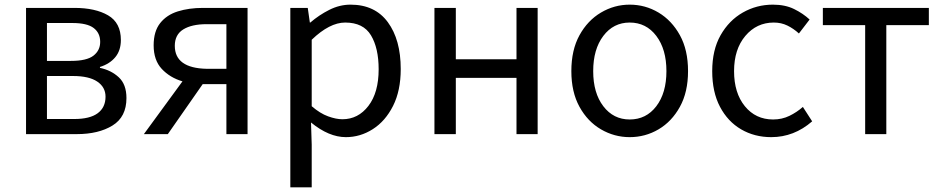

<svg xmlns="http://www.w3.org/2000/svg" viewBox="-20 -577 4045 826"><path d="M92 0V-543H300Q390 -543 445 -511Q500 -479 500 -405Q500 -360 476 -331Q452 -302 410 -289V-285Q458 -275 491 -244.5Q524 -214 524 -155Q524 -74 464 -37Q404 0 310 0ZM182 -315H285Q353 -315 382 -337.5Q411 -360 411 -397Q411 -435 383 -456.5Q355 -478 291 -478H182ZM182 -65H299Q367 -65 400.5 -90Q434 -115 434 -161Q434 -202 398.5 -226Q363 -250 294 -250H182Z M869 -281H954V-473H869Q805 -473 768.5 -450.5Q732 -428 732 -380Q732 -284 869 -281ZM599 0 765 -227Q711 -243 676 -280.5Q641 -318 641 -382Q641 -442 669 -477.5Q697 -513 745 -528Q793 -543 853 -543H1045V0H954V-215H854H852L702 0Z M1229 229V-543H1304L1313 -480H1315Q1352 -512 1396.5 -534.5Q1441 -557 1488 -557Q1593 -557 1648.5 -481.5Q1704 -406 1704 -280Q1704 -187 1671 -121.5Q1638 -56 1584 -21.5Q1530 13 1468 13Q1395 13 1318 -50L1321 45V229ZM1453 -64Q1521 -64 1565 -121.5Q1609 -179 1609 -279Q1609 -370 1576 -425Q1543 -480 1465 -480Q1398 -480 1321 -406V-120Q1357 -89 1391.5 -76.5Q1426 -64 1453 -64Z M1849 0V-543H1941V-322H2202V-543H2293V0H2202V-242H1941V0Z M2689 13Q2623 13 2565.5 -20.5Q2508 -54 2473 -117.5Q2438 -181 2438 -271Q2438 -362 2473 -425.5Q2508 -489 2565.5 -523Q2623 -557 2689 -557Q2756 -557 2813 -523Q2870 -489 2905 -425.5Q2940 -362 2940 -271Q2940 -181 2905 -117.5Q2870 -54 2813 -20.5Q2756 13 2689 13ZM2689 -63Q2760 -63 2803.5 -120Q2847 -177 2847 -271Q2847 -365 2803.5 -422.5Q2760 -480 2689 -480Q2619 -480 2575.5 -422.5Q2532 -365 2532 -271Q2532 -177 2575.5 -120Q2619 -63 2689 -63Z M3298 13Q3226 13 3168.5 -20.5Q3111 -54 3077.5 -117.5Q3044 -181 3044 -271Q3044 -362 3080 -425.5Q3116 -489 3175.5 -523Q3235 -557 3305 -557Q3358 -557 3396.5 -538Q3435 -519 3463 -493L3417 -433Q3394 -454 3367.5 -467Q3341 -480 3309 -480Q3235 -480 3186.5 -422.5Q3138 -365 3138 -271Q3138 -177 3184.5 -120Q3231 -63 3306 -63Q3344 -63 3376 -78.5Q3408 -94 3434 -117L3474 -55Q3396 13 3298 13Z M3702 0V-469H3520V-543H3976V-469H3793V0Z"/></svg>

Font: Gothic Nguyen
Style: Regular
Weight: 400
Designer: MORI Takayuki
Version: Version 1.220;July 21, 2023;FontCreator 14.0.0.2814 64-bit